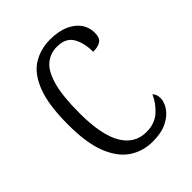

<svg xmlns="http://www.w3.org/2000/svg" viewBox="-165 -634 734 734"><g transform="rotate(-45 202.0 -267.0)"><path d="M233 10Q180 10 138.5 -17.5Q97 -45 73 -105Q49 -165 49 -264Q49 -371 72.5 -432Q96 -493 137 -518.5Q178 -544 230 -544Q294 -544 332 -515.5Q370 -487 370 -440Q370 -414 355.5 -404Q341 -394 314 -394Q314 -442 295.5 -474Q277 -506 230 -506Q194 -506 167.5 -484.5Q141 -463 126 -410.5Q111 -358 111 -265Q111 -148 144.5 -90.5Q178 -33 241 -33Q287 -33 316 -59.5Q345 -86 359 -119Q371 -108 371 -86Q371 -66 356 -43.5Q341 -21 310.5 -5.5Q280 10 233 10Z"/></g></svg>

Font: Noto Serif Tamil Condensed Light
Style: Italic
Weight: 300
Width: 3
Italic angle: -12°
Designer: Indian Type Foundry, Tom Grace, and the Monotype Design Team
Foundry: Monotype Imaging Inc.
Version: Version 2.003; ttfautohint (v1.8.4.7-5d5b)